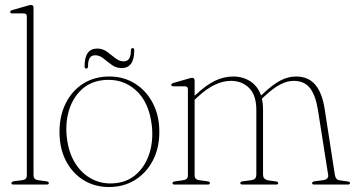

<svg xmlns="http://www.w3.org/2000/svg" viewBox="-20 -743 1429 773"><path d="M115 -712V-36.5Q115 -20 134 -17.5L167.5 -13Q176.5 -12 176.5 -5.5Q176.5 0 168 0H34Q26 0 26 -5.5Q26 -11.5 36.5 -13.5L69 -17.5Q88 -20 88 -36V-676.5Q88 -689 76.5 -689H29.5Q21 -689 21 -695Q21 -700 29.5 -702.5L90.5 -720Q100.5 -723 105.5 -723Q115 -723 115 -712Z M420.5 -435Q478 -435 523.5 -406.5Q569 -378 595.2 -327.8Q621.5 -277.5 621.5 -212Q621.5 -146.5 595.2 -96.5Q569 -46.5 523.2 -18.2Q477.5 10 419 10Q361 10 316 -18Q271 -46 245.2 -96Q219.5 -146 219.5 -211.5Q219.5 -277 244.8 -327.5Q270 -378 315.2 -406.5Q360.5 -435 420.5 -435ZM448.5 -6Q497.5 -12 531.8 -44.2Q566 -76.5 581.8 -126.2Q597.5 -176 591.5 -235.5Q581 -331.5 526 -380.5Q471 -429.5 392 -420Q341 -413.5 306.8 -380.8Q272.5 -348 257.5 -298Q242.5 -248 249 -190Q256 -127.5 284 -84Q312 -40.5 354.8 -20Q397.5 0.5 448.5 -6ZM469.5 -469Q447.5 -469 430 -481.8Q412.5 -494.5 396.8 -507.5Q381 -520.5 363 -520.5Q334 -520.5 334.5 -477Q334.5 -467 327.5 -467Q320.5 -467 320.5 -476Q320.5 -547.5 371.5 -547.5Q393.5 -547.5 410.8 -534.8Q428 -522 444 -509Q460 -496 478.5 -496Q507 -496 507 -539.5Q507 -549.5 514 -549.5Q520.5 -549.5 520.5 -540Q520.5 -469 469.5 -469Z M763.5 -418.5V-357.5L767 -360.5Q809.5 -400.5 845.5 -417.8Q881.5 -435 918.5 -435Q958 -435 988 -415.5Q1018 -396 1031 -358.5L1038.5 -365.5Q1079 -403.5 1109.5 -419.2Q1140 -435 1171.5 -435Q1221.5 -435 1249.2 -402Q1277 -369 1287 -305L1328 -40Q1329.5 -30 1334 -24Q1338.5 -18 1351 -16.5L1380.5 -12.5Q1389 -11.5 1389 -5.5Q1389 0 1380.5 0H1245.5Q1236.5 0 1236.5 -5.5Q1236.5 -11.5 1246 -13L1280 -17.5Q1304.5 -21 1301 -40L1260 -300.5Q1250.5 -359.5 1227.8 -388.5Q1205 -417.5 1162.5 -417.5Q1136.5 -417.5 1108.8 -403.2Q1081 -389 1045.5 -356L1034.5 -345.5Q1039 -326.5 1039 -305V-40Q1039 -20 1062 -16.5L1091.5 -12.5Q1100 -11.5 1100 -5.5Q1100 0 1091.5 0H956.5Q947.5 0 947.5 -5.5Q947.5 -12 957 -13L991 -17.5Q1003.5 -19.5 1007.8 -25.2Q1012 -31 1012 -40V-300.5Q1012 -359.5 983.2 -388.5Q954.5 -417.5 909.5 -417.5Q879 -417.5 845.5 -402Q812 -386.5 774 -351L763.5 -341V-36.5Q763.5 -20 782.5 -17.5L816 -13Q825 -12 825 -5.5Q825 0 816.5 0H682.5Q674.5 0 674.5 -5.5Q674.5 -11 683 -12.5L717.5 -17.5Q736.5 -20 736.5 -36V-383Q736.5 -395.5 725 -395.5H678Q669.5 -395.5 669.5 -401.5Q669.5 -406 678 -409L739 -426.5Q749 -429.5 754 -429.5Q763.5 -429.5 763.5 -418.5Z"/></svg>

Font: Fraunces 144pt Soft Thin
Style: Regular
Weight: 100
Version: Version 1.000;[0bf87f6ff]